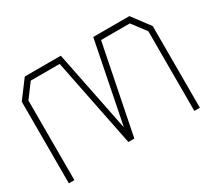

<svg xmlns="http://www.w3.org/2000/svg" viewBox="-134 -936 1291 1173"><g transform="rotate(-30 512.0 -350.0)"><path d="M935 0V-562L861 -660H658L533 -37H491L366 -660H162L89 -562V0H50V-576L143 -700H397L512 -128L626 -700H881L974 -576V0Z"/></g></svg>

Font: Turret Road Light
Style: Regular
Weight: 300
Designer: Noponies
Foundry: Noponies
Version: Version 1.001; ttfautohint (v1.8)